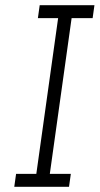

<svg xmlns="http://www.w3.org/2000/svg" viewBox="-20 -720 384 740"><path d="M42 -50 35 0H246L253 -50H172L256 -650H337L344 -700H133L126 -650H204L120 -50Z"/></svg>

Font: Josefin Slab Thin Medium
Style: Italic
Weight: 500
Italic angle: -12°
Version: Version 2.000